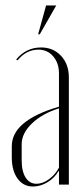

<svg xmlns="http://www.w3.org/2000/svg" viewBox="-20 -674 301 700"><path d="M125 -549H119L148 -654H185ZM23 -100V-141Q23 -235 195 -285V-406Q195 -444 174 -468.5Q153 -493 120 -493Q76 -493 44 -454L39 -457Q75 -501 130 -501Q174 -501 202.5 -470.5Q231 -440 231 -392V-1H195V-50H193Q179 -25 153 -9.5Q127 6 100 6Q65 6 44 -23Q23 -52 23 -100ZM113 -4Q136 -4 159 -21Q182 -38 195 -63V-279Q134 -260 96.5 -224Q59 -188 59 -148V-90Q59 -49 73.5 -26.5Q88 -4 113 -4Z"/></svg>

Font: Moniqa ExtLt Narrow Display
Style: Regular
Weight: 200
Width: 4
Designer: Rajesh Rajput
Foundry: Rajesh Rajput
Version: Version 1.000